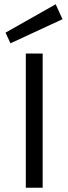

<svg xmlns="http://www.w3.org/2000/svg" viewBox="-20 -880 320 900"><path d="M180 -629H101V0H180ZM6 -727 241 -860 273 -790 29 -677Z"/></svg>

Font: Karla Neue
Style: Regular
Weight: 400
Designer: Jonathan Pinhorn
Foundry: PYRS Fontlab Ltd. / Made with FontLab
Version: Version 1.000;PS 001.001;hotconv 1.0.56